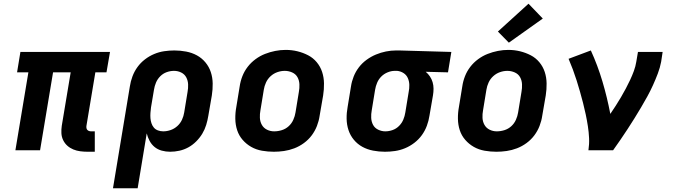

<svg xmlns="http://www.w3.org/2000/svg" viewBox="-20 -810 3640 1035"><path d="M453 8Q433 8 413 5.5Q393 3 375 -4.5Q357 -12 343 -24.5Q329 -37 320.5 -54.5Q312 -72 311 -92Q310 -112 313 -132L361 -420H266L196 0H63L133 -420H72L90 -530H573L554 -420H494L446 -132Q445 -126 446 -120Q447 -114 450.5 -110Q454 -106 459.5 -104Q465 -102 471 -102H491V8Z M589 205 680 -344Q684 -371 694 -398Q704 -425 721 -448.5Q738 -472 761.5 -490Q785 -508 811.5 -519Q838 -530 865.5 -534Q893 -538 920 -538Q952 -538 983.5 -532Q1015 -526 1041.5 -511.5Q1068 -497 1087.5 -473.5Q1107 -450 1116.5 -421Q1126 -392 1126.5 -360Q1127 -328 1122 -296L1103 -186Q1099 -161 1091.5 -136.5Q1084 -112 1070.5 -89.5Q1057 -67 1037.5 -47.5Q1018 -28 995 -15.5Q972 -3 947 2.5Q922 8 897 8Q874 8 852 2Q830 -4 813.5 -17.5Q797 -31 786.5 -50.5Q776 -70 771 -91L722 205ZM860 -102Q880 -102 900 -109Q920 -116 936 -130.5Q952 -145 961 -164.5Q970 -184 973 -204L991 -314Q995 -335 994 -355.5Q993 -376 984 -393Q975 -410 957 -419Q939 -428 918 -428Q898 -428 878.5 -421Q859 -414 844 -399Q829 -384 821 -365Q813 -346 810 -326L794 -231Q792 -216 791 -201.5Q790 -187 791 -173Q792 -159 796.5 -145.5Q801 -132 809.5 -122Q818 -112 831.5 -107Q845 -102 860 -102Z M1456 8Q1424 8 1392.5 2.5Q1361 -3 1334.5 -18Q1308 -33 1288 -56Q1268 -79 1258.5 -108Q1249 -137 1248.5 -169.5Q1248 -202 1254 -234L1272 -344Q1276 -372 1286.5 -399Q1297 -426 1315 -449.5Q1333 -473 1357.5 -491Q1382 -509 1409 -519.5Q1436 -530 1464 -535.5Q1492 -541 1520 -541Q1553 -541 1583.5 -533.5Q1614 -526 1641 -512Q1668 -498 1687.5 -474.5Q1707 -451 1716.5 -422Q1726 -393 1726.5 -360.5Q1727 -328 1722 -296L1703 -186Q1699 -158 1688.5 -131Q1678 -104 1660.5 -80.5Q1643 -57 1618.5 -39Q1594 -21 1566.5 -10.5Q1539 0 1511 4Q1483 8 1456 8ZM1458 -102Q1479 -102 1499.5 -108.5Q1520 -115 1536 -129.5Q1552 -144 1561 -164Q1570 -184 1573 -204L1591 -314Q1595 -335 1594 -356Q1593 -377 1583.5 -394Q1574 -411 1555 -419.5Q1536 -428 1515 -428Q1495 -428 1475 -421Q1455 -414 1439 -399.5Q1423 -385 1414 -365.5Q1405 -346 1402 -326L1384 -216Q1380 -195 1381 -174.5Q1382 -154 1391.5 -137Q1401 -120 1419 -111Q1437 -102 1458 -102Z M2055 8Q2023 8 1991.5 2Q1960 -4 1933.5 -18.5Q1907 -33 1887.5 -56.5Q1868 -80 1858.5 -109Q1849 -138 1848.5 -170Q1848 -202 1854 -234L1872 -344Q1876 -371 1886.5 -397.5Q1897 -424 1914.5 -447Q1932 -470 1956 -487.5Q1980 -505 2006.5 -516Q2033 -527 2060.5 -532.5Q2088 -538 2115 -538Q2120 -538 2124 -538Q2128 -538 2133 -538L2413 -530L2395 -420L2275 -423Q2288 -412 2297.5 -398Q2307 -384 2312 -367Q2317 -350 2317 -332Q2317 -314 2314 -296L2295 -186Q2291 -159 2281 -132Q2271 -105 2254 -81.5Q2237 -58 2213.5 -40Q2190 -22 2163.5 -11Q2137 0 2109.5 4Q2082 8 2055 8ZM2057 -102Q2077 -102 2096.5 -109Q2116 -116 2131 -131Q2146 -146 2154 -165Q2162 -184 2165 -204L2183 -314Q2187 -333 2186.5 -352.5Q2186 -372 2178.5 -389Q2171 -406 2155.5 -416Q2140 -426 2121 -428H2115Q2113 -428 2111.5 -428Q2110 -428 2108 -428Q2089 -428 2069.5 -420Q2050 -412 2035.5 -397.5Q2021 -383 2013 -364Q2005 -345 2002 -326L1984 -216Q1980 -195 1981 -174.5Q1982 -154 1991 -137Q2000 -120 2018.5 -111Q2037 -102 2057 -102Z M2656 8Q2624 8 2592.5 2.5Q2561 -3 2534.5 -18Q2508 -33 2488 -56Q2468 -79 2458.5 -108Q2449 -137 2448.5 -169.5Q2448 -202 2454 -234L2472 -344Q2476 -372 2486.5 -399Q2497 -426 2515 -449.5Q2533 -473 2557.5 -491Q2582 -509 2609 -519.5Q2636 -530 2664 -535.5Q2692 -541 2720 -541Q2753 -541 2783.5 -533.5Q2814 -526 2841 -512Q2868 -498 2887.5 -474.5Q2907 -451 2916.5 -422Q2926 -393 2926.5 -360.5Q2927 -328 2922 -296L2903 -186Q2899 -158 2888.5 -131Q2878 -104 2860.5 -80.5Q2843 -57 2818.5 -39Q2794 -21 2766.5 -10.5Q2739 0 2711 4Q2683 8 2656 8ZM2658 -102Q2679 -102 2699.5 -108.5Q2720 -115 2736 -129.5Q2752 -144 2761 -164Q2770 -184 2773 -204L2791 -314Q2795 -335 2794 -356Q2793 -377 2783.5 -394Q2774 -411 2755 -419.5Q2736 -428 2715 -428Q2695 -428 2675 -421Q2655 -414 2639 -399.5Q2623 -385 2614 -365.5Q2605 -346 2602 -326L2584 -216Q2580 -195 2581 -174.5Q2582 -154 2591.5 -137Q2601 -120 2619 -111Q2637 -102 2658 -102ZM2723 -580 2664 -640 2829 -790 2906 -710Z M3152 0Q3157 -33 3155.5 -65.5Q3154 -98 3149 -130Q3144 -162 3137.5 -193Q3131 -224 3123 -255Q3115 -286 3106.5 -316Q3098 -346 3088.5 -376Q3079 -406 3068 -435.5Q3057 -465 3045 -493L3165 -538Q3202 -457 3227.5 -371Q3253 -285 3270 -196Q3285 -218 3299.5 -240.5Q3314 -263 3327.5 -286Q3341 -309 3353.5 -332.5Q3366 -356 3377 -379.5Q3388 -403 3397 -427.5Q3406 -452 3410 -477L3419 -530H3552L3544 -477Q3538 -445 3526 -413.5Q3514 -382 3500 -351Q3486 -320 3469.5 -290Q3453 -260 3435.5 -230.5Q3418 -201 3400 -172Q3382 -143 3363 -114Q3344 -85 3324.5 -56.5Q3305 -28 3285 0Z"/></svg>

Font: Iosevka Curly XBdEx
Style: Italic
Weight: 800
Width: 7
Italic angle: -9°
Monospace: yes
Designer: Belleve Invis
Foundry: Belleve Invis
Version: Version 11.1.0; ttfautohint (v1.8.3)